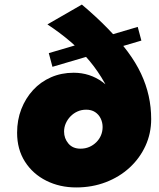

<svg xmlns="http://www.w3.org/2000/svg" viewBox="-20 -802 697 842"><path d="M314 20Q384 20 444 -3Q504 -26 548.5 -67Q593 -108 618 -162.5Q643 -217 643 -280Q643 -332 632 -381.5Q621 -431 598.5 -479Q576 -527 540 -575.5Q504 -624 454 -675.5Q404 -727 339 -782L188 -695Q244 -658 290 -618.5Q336 -579 373 -534.5Q410 -490 439.5 -437.5Q469 -385 491 -320L532 -318Q486 -401 430 -442Q374 -483 303 -483Q249 -483 203.5 -463Q158 -443 125 -407Q92 -371 73.5 -323.5Q55 -276 55 -220Q55 -147 89.5 -93Q124 -39 183 -9.5Q242 20 314 20ZM333 -150Q299 -150 280 -172.5Q261 -195 261 -225Q261 -244 268.5 -261Q276 -278 289 -291.5Q302 -305 319.5 -313Q337 -321 358 -321Q381 -321 397 -310.5Q413 -300 421.5 -282.5Q430 -265 430 -245Q430 -226 423 -209Q416 -192 402.5 -178.5Q389 -165 371.5 -157.5Q354 -150 333 -150ZM210 -509 600 -624 584 -684 194 -569Z"/></svg>

Font: Jost Black
Style: Italic
Weight: 900
Italic angle: -5°
Version: Version 3.710